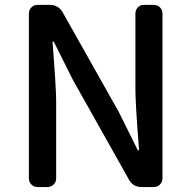

<svg xmlns="http://www.w3.org/2000/svg" viewBox="-20 -756 773 776"><path d="M131.8 0Q117.2 0 106.9 -10.3Q96.7 -20.5 96.7 -35.2V-701.2Q96.7 -715.8 106.9 -726.1Q117.2 -736.3 131.8 -736.3H181.6Q215.8 -736.3 233.4 -706.1L460 -303.7L536.1 -150.4Q537.1 -148.4 539.6 -148.4Q542 -148.4 542 -150.4Q527.3 -336.9 527.3 -392.6V-701.2Q527.3 -715.8 537.1 -726.1Q546.9 -736.3 561.5 -736.3H602.5Q616.2 -736.3 626.5 -726.1Q636.7 -715.8 636.7 -701.2V-35.2Q636.7 -20.5 626.5 -10.3Q616.2 0 602.5 0H552.7Q517.6 0 501 -30.3L274.4 -433.6L198.2 -585.9Q197.3 -587.9 194.8 -587.9Q192.4 -587.9 192.4 -585.9Q207 -399.4 207 -346.7V-35.2Q207 -20.5 196.8 -10.3Q186.5 0 171.9 0Z"/></svg>

Font: Gen Jyuu GothicL Medium
Style: Regular
Weight: 500
Designer: [Source Han Sans]
Ryoko NISHIZUKA  (kana & ideographs); Paul D. Hunt (Latin, Greek & Cyrillic); Wenlong ZHANG  (bopomofo
Version: Version 1.002.20150607